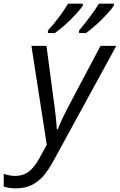

<svg xmlns="http://www.w3.org/2000/svg" viewBox="-116 -786 653 1046"><path d="M-95.7 230.5V161.1Q-63.5 172.4 -32.2 172.4Q9.8 172.4 42 147.9Q72.8 124 99.1 75.2L138.7 2.4L55.2 -536.1H137.2L172.9 -266.6Q191.9 -132.8 193.4 -81.5H198.7Q218.8 -135.7 273.9 -238.3L431.6 -536.1H517.6L174.3 92.3Q141.6 150.4 115 178.5Q88.4 206.5 54.2 223.1Q18.1 240.2 -30.3 240.2Q-64.9 240.2 -95.7 230.5ZM254.9 -766.1H335.4V-754.9Q310.5 -720.2 267.3 -677.7Q224.1 -635.3 182.6 -606H145V-620.1Q169.4 -645.5 201.2 -687.3Q232.9 -729 254.9 -766.1ZM423.3 -766.1H504.4V-754.9Q478 -718.8 435.3 -676.8Q392.6 -634.8 352.1 -606H314.9V-620.1Q343.3 -653.8 372.8 -693.1Q402.3 -732.4 423.3 -766.1Z"/></svg>

Font: Viking Open Sans
Style: Italic
Weight: 400
Italic angle: -12°
Foundry: Ascender Corporation
Version: Version 2.000